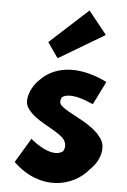

<svg xmlns="http://www.w3.org/2000/svg" viewBox="-59 -887 642 967"><g transform="rotate(5 262.0 -403.5)"><path d="M118 -175 115 -168 45 -51 49 -47C184 80 347 50 427 -49L435 -57C462 -86 479 -121 479 -160C479 -187 467 -206 447 -228L446 -230V-231L439 -236C388 -288 296 -317 258 -353H257C252 -358 247 -365 247 -373C247 -380 248 -388 253 -395L254 -397C274 -412 320 -417 409 -376L413 -378L469 -491L465 -495C303 -572 192 -535 133 -473L126 -466C96 -434 80 -395 80 -363C80 -342 90 -324 106 -308L113 -301C156 -258 236 -230 275 -192L276 -191C285 -180 291 -168 291 -153C291 -145 289 -137 285 -129L284 -128V-127C259 -105 203 -105 118 -175ZM165 -671 161 -667 212 -594 216 -591 443 -726 446 -729 357 -840 354 -844Z"/></g></svg>

Font: Hussar Woodtype
Style: Bd
Weight: 900
Foundry: Cannot Into Space Fonts
Version: Version 1.07